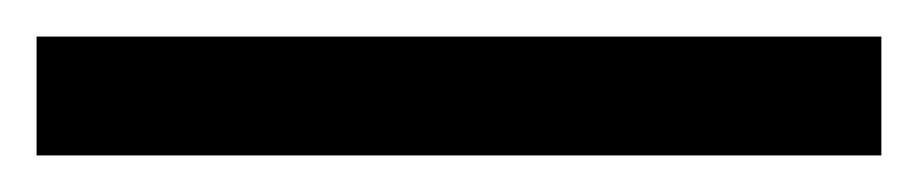

<svg xmlns="http://www.w3.org/2000/svg" viewBox="-24 -845 502 105"><path d="M458 -760V-825H-4V-760Z"/></svg>

Font: Noto Sans Gujarati UI Condensed
Style: Regular
Weight: 400
Width: 3
Designer: Jelle Bosma - Monotype Design Team, Universal Thirst
Foundry: Monotype Imaging Inc.
Version: Version 2.106